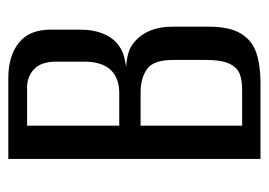

<svg xmlns="http://www.w3.org/2000/svg" viewBox="-110 -520 631 450"><g transform="rotate(-90 205.0 -295.5)"><path d="M57 0V-591H247Q298 -591 329 -566.5Q360 -542 360 -492V-422Q360 -394 352 -372.5Q344 -351 330 -338Q316 -325 297.5 -320Q279 -315 265 -314V-315Q284 -315 302 -310.5Q320 -306 333 -294Q349 -280 358 -258Q367 -236 367 -206V-122Q367 -72 350.5 -45.5Q334 -19 305 -9.5Q276 0 236 0ZM135 -43H221Q242 -43 257 -49Q272 -55 280.5 -73.5Q289 -92 289 -127V-205Q289 -251 267.5 -266Q246 -281 213 -281H135ZM135 -331H211Q247 -331 266 -351.5Q285 -372 285 -413V-479Q285 -514 267.5 -530.5Q250 -547 225 -547H135Z"/></g></svg>

Font: Alumni Sans Medium
Style: Regular
Weight: 500
Designer: Robert E. Leuschke
Foundry: Robert E. Leuschke
Version: Version 1.018